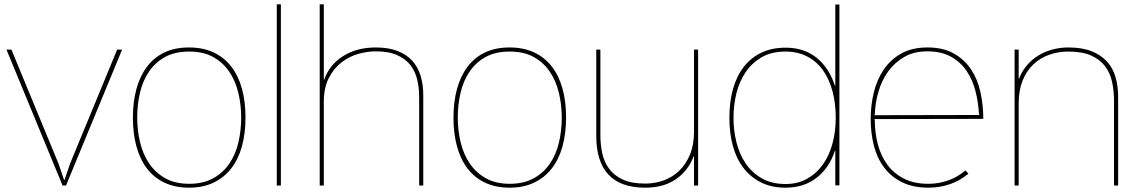

<svg xmlns="http://www.w3.org/2000/svg" viewBox="-20 -860 5288 890"><path d="M546 -630 286 0H270L10 -630H33L251 -102L277 -26H279L305 -102L523 -630Z M1118 -315Q1118 -242 1101.5 -182Q1085 -122 1052 -79.5Q1019 -37 970 -13.5Q921 10 857 10Q792 10 743 -13Q694 -36 661.5 -78.5Q629 -121 612.5 -181Q596 -241 596 -315Q596 -388 612.5 -448Q629 -508 661.5 -551Q694 -594 742.5 -617Q791 -640 856 -640Q921 -640 970 -617Q1019 -594 1052 -551.5Q1085 -509 1101.5 -449Q1118 -389 1118 -315ZM1098 -315Q1098 -375 1084.5 -430.5Q1071 -486 1042 -528.5Q1013 -571 967.5 -596Q922 -621 857 -621Q791 -621 745.5 -596Q700 -571 671 -528.5Q642 -486 629 -430.5Q616 -375 616 -315Q616 -255 629.5 -199.5Q643 -144 672 -101.5Q701 -59 746.5 -33.5Q792 -8 857 -8Q922 -8 968 -33.5Q1014 -59 1043 -101.5Q1072 -144 1085 -199.5Q1098 -255 1098 -315Z M1282 0H1263V-840H1282Z M1942 -419V0H1923V-409Q1923 -452 1914 -490.5Q1905 -529 1882.5 -558Q1860 -587 1821 -604.5Q1782 -622 1722 -622Q1684 -622 1642 -610.5Q1600 -599 1564 -571.5Q1528 -544 1504.5 -499Q1481 -454 1481 -387V0H1462V-840H1481V-491H1483Q1507 -560 1570.5 -600Q1634 -640 1722 -640Q1780 -640 1822 -624Q1864 -608 1890.5 -579Q1917 -550 1929.5 -509.5Q1942 -469 1942 -419Z M2604 -315Q2604 -242 2587.5 -182Q2571 -122 2538 -79.5Q2505 -37 2456 -13.5Q2407 10 2343 10Q2278 10 2229 -13Q2180 -36 2147.5 -78.5Q2115 -121 2098.5 -181Q2082 -241 2082 -315Q2082 -388 2098.5 -448Q2115 -508 2147.5 -551Q2180 -594 2228.5 -617Q2277 -640 2342 -640Q2407 -640 2456 -617Q2505 -594 2538 -551.5Q2571 -509 2587.5 -449Q2604 -389 2604 -315ZM2584 -315Q2584 -375 2570.5 -430.5Q2557 -486 2528 -528.5Q2499 -571 2453.5 -596Q2408 -621 2343 -621Q2277 -621 2231.5 -596Q2186 -571 2157 -528.5Q2128 -486 2115 -430.5Q2102 -375 2102 -315Q2102 -255 2115.5 -199.5Q2129 -144 2158 -101.5Q2187 -59 2232.5 -33.5Q2278 -8 2343 -8Q2408 -8 2454 -33.5Q2500 -59 2529 -101.5Q2558 -144 2571 -199.5Q2584 -255 2584 -315Z M3216 0H3197V-135H3195Q3171 -70 3114 -30Q3057 10 2971 10Q2857 10 2800.5 -50.5Q2744 -111 2744 -229V-630H2763V-235Q2763 -191 2771.5 -150.5Q2780 -110 2803 -78.5Q2826 -47 2866.5 -28Q2907 -9 2971 -9Q3016 -9 3057 -24Q3098 -39 3129 -69Q3160 -99 3178.5 -144Q3197 -189 3197 -249V-630H3216Z M3871 -1H3852V-161H3850Q3825 -83 3766 -36.5Q3707 10 3621 10Q3557 10 3508.5 -14Q3460 -38 3427 -80.5Q3394 -123 3377.5 -182.5Q3361 -242 3361 -314Q3361 -387 3377.5 -446.5Q3394 -506 3427 -549Q3460 -592 3508.5 -615.5Q3557 -639 3622 -639Q3707 -639 3765 -592.5Q3823 -546 3850 -463H3852V-839H3871ZM3854 -314Q3854 -381 3839 -437Q3824 -493 3795 -534Q3766 -575 3722 -598Q3678 -621 3621 -621Q3556 -621 3510.5 -594.5Q3465 -568 3436 -525Q3407 -482 3393.5 -427Q3380 -372 3380 -314Q3380 -255 3394 -199.5Q3408 -144 3437 -101.5Q3466 -59 3512 -33Q3558 -7 3622 -7Q3678 -7 3721.5 -31.5Q3765 -56 3794.5 -97.5Q3824 -139 3839 -195Q3854 -251 3854 -314Z M4538 -309 4032 -308 4035 -305Q4035 -245 4049 -191.5Q4063 -138 4093 -97Q4123 -56 4170 -32Q4217 -8 4283 -8Q4331 -8 4375 -23.5Q4419 -39 4455 -70L4469 -55Q4430 -22 4382.5 -6Q4335 10 4284 10Q4212 10 4161 -15.5Q4110 -41 4077.5 -84.5Q4045 -128 4030.5 -186Q4016 -244 4016 -309Q4016 -372 4030.5 -431.5Q4045 -491 4076.5 -537.5Q4108 -584 4158 -612Q4208 -640 4279 -640Q4352 -640 4401.5 -612Q4451 -584 4481.5 -538Q4512 -492 4525 -432Q4538 -372 4538 -309ZM4521 -327 4518 -330Q4515 -386 4501.5 -438.5Q4488 -491 4460 -532Q4432 -573 4387.5 -597.5Q4343 -622 4279 -622Q4217 -622 4172.5 -596.5Q4128 -571 4098 -530Q4068 -489 4052.5 -436.5Q4037 -384 4035 -329L4032 -326Z M5163 -412V0H5144V-390Q5144 -438 5135 -480Q5126 -522 5102 -553.5Q5078 -585 5037 -603Q4996 -621 4932 -621Q4885 -621 4843 -606Q4801 -591 4769.5 -561Q4738 -531 4720 -486Q4702 -441 4702 -381V0H4683V-630H4702V-496H4704Q4717 -530 4740 -557Q4763 -584 4793 -602.5Q4823 -621 4858.5 -630.5Q4894 -640 4932 -640Q4996 -640 5040 -622.5Q5084 -605 5111.5 -574.5Q5139 -544 5151 -502.5Q5163 -461 5163 -412Z"/></svg>

Font: TypoPRO Sinkin Sans
Style: 100 Thin
Weight: 100
Designer: Keith Bates
Foundry: K-Type
Version: Sinkin Sans (version 1.0)  by Keith Bates   •   © 2014   www